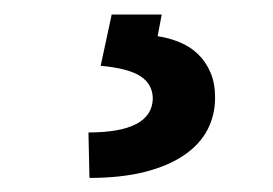

<svg xmlns="http://www.w3.org/2000/svg" viewBox="-20 -23 379 267"><path d="M104.4 224.4 103 161.2Q190.7 161.2 192.5 114.7Q192.5 94.5 175.8 83.3Q159.1 72.1 120 68.5L135.3 -2.8H204.9L199.2 27.3Q215.6 29.8 230.1 35.9Q244.7 41.9 255.5 52.4Q266.3 62.9 272.7 77.8Q279.1 92.7 279.1 112.9Q279.1 137.1 268.5 157.5Q257.8 177.9 236 192.8Q214.1 207.7 181.3 216.1Q148.4 224.4 104.4 224.4Z"/></svg>

Font: Linik Sans SemiBold
Style: Regular
Weight: 600
Designer: Fonts by Rasmus Andersson / Changes by Cristiano Sobral with parts from Marc Monis
Foundry: rsms
Version: Version 3.020; ttfautohint (v1.6)